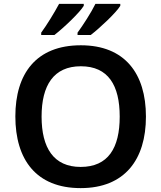

<svg xmlns="http://www.w3.org/2000/svg" viewBox="-20 -958 830 988"><path d="M599 -928V-938H471C449 -893 407 -828 379 -790V-778H447C494 -814 578 -893 599 -928ZM411 -928V-938H284C260 -893 220 -828 192 -790V-778H260C307 -814 390 -893 411 -928ZM731 -358C731 -580 622 -725 396 -725C166 -725 59 -579 59 -359C59 -137 166 10 395 10C622 10 731 -137 731 -358ZM194 -358C194 -519 256 -617 396 -617C537 -617 596 -519 596 -358C596 -197 537 -99 395 -99C256 -99 194 -197 194 -358Z"/></svg>

Font: Noto Sans Ol Chiki SemiBold
Style: Regular
Weight: 600
Designer: Monotype Design Team, Lewis McGuffie
Foundry: Monotype Imaging Inc.
Version: Version 2.003